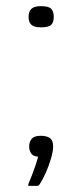

<svg xmlns="http://www.w3.org/2000/svg" viewBox="-20 -501 261 625"><path d="M155 -446Q155 -429 147 -420.5Q139 -412 113 -412Q91 -412 82 -420.5Q73 -429 73 -446Q73 -463 82 -472Q91 -481 113 -481Q139 -481 147 -472Q155 -463 155 -446ZM153 -24Q153 -9 146 15Q139 39 129 61.5Q119 84 109 99Q107 103 103 104Q98 104 89.5 104Q81 104 73 104Q72 103 72 101Q72 99 74 94Q78 85 84 69.5Q90 54 95.5 37.5Q101 21 104 9Q88 8 81.5 -1.5Q75 -11 75 -24Q75 -40 83.5 -49.5Q92 -59 113 -59Q132 -59 142.5 -51.5Q153 -44 153 -24Z"/></svg>

Font: Glory
Style: Regular
Weight: 400
Designer: Robert Leuschke
Foundry: Robert Leuschke
Version: Version 1.011